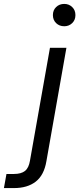

<svg xmlns="http://www.w3.org/2000/svg" viewBox="-136 -740 405 980"><path d="M-116 220 -103 148H-65Q-28 148 -8.5 132.5Q11 117 17 80L119 -496H203L101 82Q89 154 46.5 187Q4 220 -65 220ZM192 -606Q167 -606 150.5 -622Q134 -638 134 -663Q134 -688 150.5 -704Q167 -720 192 -720Q216 -720 232.5 -704Q249 -688 249 -663Q249 -638 232.5 -622Q216 -606 192 -606Z"/></svg>

Font: Rethink Sans
Style: Italic
Weight: 400
Italic angle: -10°
Designer: The Rethink Sans project authors (Hans Thiessen). DM Sans designed by Colophon Foundry.
Foundry: Rethink Communications LLC
Version: Version 1.001